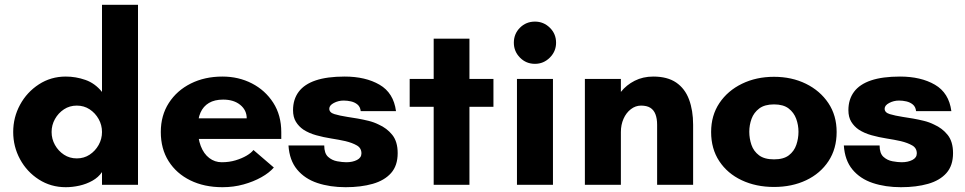

<svg xmlns="http://www.w3.org/2000/svg" viewBox="-20 -770 4021 800"><path d="M254 10Q192 10 142 -22Q92 -54 63.5 -106.5Q35 -159 35 -220Q35 -281 63.5 -333.5Q92 -386 142 -418.5Q192 -451 254 -451Q296 -451 336 -437Q376 -423 405 -387V-750H555V0H405V-53Q390 -31 365 -17Q340 -3 311 3.5Q282 10 254 10ZM300 -110Q330 -110 353.5 -125.5Q377 -141 391 -166Q405 -191 405 -220Q405 -249 391 -274Q377 -299 353.5 -314.5Q330 -330 300 -330Q270 -330 246.5 -314.5Q223 -299 209 -274Q195 -249 195 -220Q195 -191 209 -166Q223 -141 246.5 -125.5Q270 -110 300 -110Z M907 10Q831 10 773 -18.5Q715 -47 682.5 -98.5Q650 -150 650 -220Q650 -289 683.5 -341Q717 -393 775 -422Q833 -451 907 -451Q974 -451 1029.5 -422.5Q1085 -394 1118.5 -342Q1152 -290 1152 -219V-191H779V-277H1008Q1008 -311 981 -333Q954 -355 910 -355Q874 -355 850.5 -341Q827 -327 815.5 -301Q804 -275 804 -239Q804 -194 816.5 -161.5Q829 -129 852 -111.5Q875 -94 904 -94Q935 -94 961.5 -102Q988 -110 1007.5 -121.5Q1027 -133 1036 -145L1121 -72Q1102 -50 1069 -31.5Q1036 -13 994.5 -1.5Q953 10 907 10Z M1420 10Q1355 10 1302.5 -7.5Q1250 -25 1218 -63.5Q1186 -102 1182 -164H1331Q1331 -131 1347 -116.5Q1363 -102 1385 -98Q1407 -94 1423 -94Q1449 -94 1467.5 -103.5Q1486 -113 1486 -131Q1486 -153 1467 -164Q1448 -175 1419 -182Q1392 -188 1360 -193Q1328 -198 1297.5 -206.5Q1267 -215 1244 -230Q1225 -243 1213 -262.5Q1201 -282 1201 -311Q1201 -356 1224.5 -387.5Q1248 -419 1295.5 -435Q1343 -451 1416 -451Q1503 -451 1561.5 -417Q1620 -383 1630 -307H1483Q1481 -325 1469.5 -334.5Q1458 -344 1442.5 -347.5Q1427 -351 1412 -351Q1390 -351 1371 -341Q1352 -331 1352 -317Q1352 -301 1373.5 -294.5Q1395 -288 1427 -283Q1448 -280 1470.5 -276Q1493 -272 1515.5 -266.5Q1538 -261 1558 -251Q1592 -236 1614.5 -208Q1637 -180 1637 -132Q1637 -80 1609.5 -49Q1582 -18 1533 -4Q1484 10 1420 10Z M1787 0V-325H1687V-441H1787V-609H1936V-441H2036V-325H1936V0Z M2134 0V-441H2284V0ZM2209 -504Q2172 -504 2146.5 -530Q2121 -556 2121 -592Q2121 -629 2146.5 -654.5Q2172 -680 2209 -680Q2245 -680 2271 -654.5Q2297 -629 2297 -592Q2297 -556 2271 -530Q2245 -504 2209 -504Z M2417 0V-441H2567V-387Q2590 -416 2624.5 -433.5Q2659 -451 2702 -451Q2761 -451 2797.5 -426Q2834 -401 2851 -355.5Q2868 -310 2868 -250V0H2718V-250Q2718 -276 2711 -294Q2704 -312 2689.5 -321Q2675 -330 2651 -330Q2628 -330 2608.5 -315Q2589 -300 2578 -275Q2567 -250 2567 -220V0Z M3205 9Q3130 9 3070.5 -19Q3011 -47 2977 -98.5Q2943 -150 2943 -220Q2943 -289 2977.5 -340.5Q3012 -392 3071.5 -421Q3131 -450 3205 -450Q3279 -450 3338 -421Q3397 -392 3431.5 -340.5Q3466 -289 3466 -220Q3466 -150 3432 -98.5Q3398 -47 3339 -19Q3280 9 3205 9ZM3205 -106Q3245 -106 3267 -123Q3289 -140 3298 -166.5Q3307 -193 3307 -221Q3307 -249 3297.5 -275Q3288 -301 3266 -318Q3244 -335 3205 -335Q3166 -335 3143.5 -318Q3121 -301 3111.5 -275Q3102 -249 3102 -221Q3102 -193 3111 -166.5Q3120 -140 3142.5 -123Q3165 -106 3205 -106Z M3734 10Q3669 10 3616.5 -7.5Q3564 -25 3532 -63.5Q3500 -102 3496 -164H3645Q3645 -131 3661 -116.5Q3677 -102 3699 -98Q3721 -94 3737 -94Q3763 -94 3781.5 -103.5Q3800 -113 3800 -131Q3800 -153 3781 -164Q3762 -175 3733 -182Q3706 -188 3674 -193Q3642 -198 3611.5 -206.5Q3581 -215 3558 -230Q3539 -243 3527 -262.5Q3515 -282 3515 -311Q3515 -356 3538.5 -387.5Q3562 -419 3609.5 -435Q3657 -451 3730 -451Q3817 -451 3875.5 -417Q3934 -383 3944 -307H3797Q3795 -325 3783.5 -334.5Q3772 -344 3756.5 -347.5Q3741 -351 3726 -351Q3704 -351 3685 -341Q3666 -331 3666 -317Q3666 -301 3687.5 -294.5Q3709 -288 3741 -283Q3762 -280 3784.5 -276Q3807 -272 3829.5 -266.5Q3852 -261 3872 -251Q3906 -236 3928.5 -208Q3951 -180 3951 -132Q3951 -80 3923.5 -49Q3896 -18 3847 -4Q3798 10 3734 10Z"/></svg>

Font: Teachers
Style: Bold
Weight: 700
Designer: Alfredo Marco Pradil, Chank Diesel
Version: Version 1.001